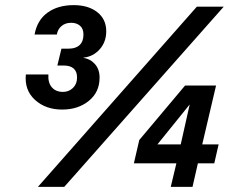

<svg xmlns="http://www.w3.org/2000/svg" viewBox="-20 -730 924 750"><path d="M81 -439H169Q167 -407 182.5 -389Q198 -371 226 -371Q249 -371 265 -386.5Q281 -402 281 -427Q281 -451 267.5 -462.5Q254 -474 230 -474H204L220 -540H249Q276 -540 291 -554Q306 -568 306 -595Q306 -618 292.5 -629.5Q279 -641 258 -641Q235 -641 220 -628Q205 -615 202 -595H115Q125 -651 165.5 -680.5Q206 -710 268 -710Q325 -710 360 -682.5Q395 -655 395 -608Q395 -566 369.5 -537.5Q344 -509 307 -505L306 -504Q333 -500 351 -479.5Q369 -459 369 -427Q369 -370 327 -336Q285 -302 223 -302Q158 -302 116.5 -340Q75 -378 81 -439ZM231 0H128L749 -704H854ZM732 0H647L669 -92H503L524 -183L703 -396H824L770 -166H834L817 -92H753ZM721 -322 595 -166H686Z"/></svg>

Font: CBA Beacon Sans Bold
Style: Italic
Weight: 700
Italic angle: -13°
Designer: Wei Huang
Foundry: Wei Huang
Version: Version 1.002